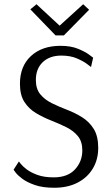

<svg xmlns="http://www.w3.org/2000/svg" viewBox="-20 -875 530 905"><path d="M242 -708 123 -831 152 -855 261 -754 372 -855 400 -829 281 -708ZM236 10Q181 10 144 -3Q107 -16 85 -32.5Q63 -49 53.5 -62Q44 -75 44 -75L69 -114Q69 -114 78 -102.5Q87 -91 106 -76.5Q125 -62 156.5 -50.5Q188 -39 233 -39Q299 -39 333.5 -76.5Q368 -114 368 -166Q368 -208 347 -233.5Q326 -259 292.5 -275.5Q259 -292 221 -307Q183 -322 149.5 -342Q116 -362 95 -394.5Q74 -427 74 -480Q74 -563 126 -611Q178 -659 265 -659Q314 -659 348 -645Q382 -631 400.5 -617Q419 -603 419 -603L409 -559Q409 -559 391.5 -572.5Q374 -586 343 -599.5Q312 -613 269 -613Q214 -613 181.5 -582Q149 -551 149 -498Q149 -456 170 -430.5Q191 -405 224.5 -388.5Q258 -372 296 -357.5Q334 -343 367.5 -322Q401 -301 422 -267Q443 -233 443 -178Q443 -123 417.5 -80.5Q392 -38 345.5 -14Q299 10 236 10Z"/></svg>

Font: Arsenal SC
Style: Regular
Weight: 400
Designer: Andrij Shevchenko
Foundry: Stairsfor
Version: Version 2.001; ttfautohint (v1.8.4.7-5d5b)